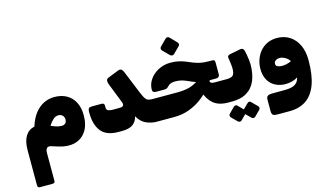

<svg xmlns="http://www.w3.org/2000/svg" viewBox="-117 -1179 3287 1920"><g transform="rotate(-15 1526.0 -219.5)"><path d="M90 340Q65 340 65 315V-47Q65 -141 98 -194Q131 -247 192 -260Q216 -338 256 -390Q296 -442 348 -468Q400 -494 459 -494Q533 -494 586.5 -463.5Q640 -433 669 -376.5Q698 -320 698 -243Q698 -141 655 -77.5Q612 -14 538.5 5Q465 24 373 -5L306 -26Q275 -36 260 -21.5Q245 -7 245 30V315Q245 340 220 340ZM457 -196Q481 -195 496 -209Q511 -223 511 -248Q511 -273 495 -290Q479 -307 451 -307Q423 -307 398.5 -285.5Q374 -264 349 -226Q386 -210 408.5 -203.5Q431 -197 457 -196Z M993 10Q867 10 812.5 -58.5Q758 -127 758 -249V-267Q759 -288 767 -297Q775 -306 803 -306H899Q913 -306 920.5 -300Q928 -294 928 -277V-259Q928 -235 946.5 -227.5Q965 -220 987 -220H1068Q1085 -220 1095.5 -226.5Q1106 -233 1106 -247Q1106 -255 1104 -261.5Q1102 -268 1097 -279L1021 -473Q1011 -499 1013 -516Q1015 -533 1037 -542L1146 -585Q1166 -593 1179.5 -584Q1193 -575 1201 -554L1294 -326Q1313 -279 1326.5 -256.5Q1340 -234 1356.5 -227Q1373 -220 1400 -220Q1415 -220 1415 -205V-20Q1415 10 1385 10Q1333 10 1279.5 -13Q1226 -36 1191 -99Q1179 -46 1140.5 -18Q1102 10 1023 10Z M1385 10Q1370 10 1370 -5V-190Q1370 -220 1400 -220H1660Q1732 -220 1784 -233.5Q1836 -247 1890 -286L1979 -350L2036 -290L1929 -157Q1900 -121 1847 -82Q1794 -43 1723 -16.5Q1652 10 1567 10ZM2128 10Q2066 10 2020 -9Q1974 -28 1941.5 -71.5Q1909 -115 1885 -188L1995 -298Q1995 -272 1997 -256.5Q1999 -241 2005 -233Q2011 -225 2022.5 -222.5Q2034 -220 2054 -220H2168Q2175 -220 2179 -216Q2183 -212 2183 -205V-20Q2183 -6 2175 2Q2167 10 2153 10ZM1982 -254 1983 -256Q1934 -256 1900 -263.5Q1866 -271 1839 -282.5Q1812 -294 1787.5 -305Q1763 -316 1734.5 -324Q1706 -332 1668 -332Q1649 -332 1628.5 -327Q1608 -322 1595 -308Q1579 -291 1570 -286Q1561 -281 1540 -281H1459Q1421 -281 1421 -311Q1421 -356 1441.5 -395Q1462 -434 1496.5 -463Q1531 -492 1575.5 -508.5Q1620 -525 1668 -525Q1718 -525 1755 -516.5Q1792 -508 1823.5 -495Q1855 -482 1886.5 -469Q1918 -456 1956 -447.5Q1994 -439 2046 -439H2080Q2097 -439 2102.5 -431.5Q2108 -424 2108 -408V-286Q2108 -272 2099 -263Q2090 -254 2075 -254ZM1728 -598Q1720 -590 1707.5 -590.5Q1695 -591 1687 -599L1622 -664Q1613 -673 1613 -684.5Q1613 -696 1622 -705L1687 -770Q1695 -778 1707 -778.5Q1719 -779 1727 -770L1790 -705Q1812 -682 1793 -663Z M2153 10Q2146 10 2142 6Q2138 2 2138 -5V-190Q2138 -220 2168 -220H2170Q2221 -220 2238.5 -239Q2256 -258 2256 -306Q2256 -334 2251.5 -365Q2247 -396 2244 -418Q2241 -438 2250.5 -444.5Q2260 -451 2271 -453L2379 -474Q2396 -477 2406.5 -469.5Q2417 -462 2421 -445Q2425 -431 2429.5 -404Q2434 -377 2437.5 -349Q2441 -321 2441 -304Q2441 -206 2411.5 -135Q2382 -64 2318.5 -26Q2255 12 2153 10ZM2208 218Q2201 225 2190 224.5Q2179 224 2171 217L2113 159Q2106 151 2105.5 140.5Q2105 130 2113 122L2171 64Q2179 56 2190 56Q2201 56 2208 64L2265 122Q2273 130 2273.5 141Q2274 152 2266 160ZM2349 218Q2342 225 2331.5 224.5Q2321 224 2313 217L2254 159Q2247 151 2246.5 140Q2246 129 2254 122L2313 64Q2321 56 2331 56Q2341 56 2348 64L2406 122Q2414 130 2414.5 141Q2415 152 2407 160Z M2568 252Q2541 252 2527 243Q2513 234 2513 200V83Q2513 57 2527 46.5Q2541 36 2575 36L2712 35Q2785 34 2818.5 9Q2852 -16 2859 -67.5Q2866 -119 2858 -196L3012 -192Q3012 -37 2975 61Q2938 159 2868 205.5Q2798 252 2698 252ZM2853 -191Q2841 -240 2805.5 -264Q2770 -288 2738 -288Q2720 -288 2706.5 -282Q2693 -276 2685.5 -266Q2678 -256 2678 -243Q2678 -222 2697 -213.5Q2716 -205 2741 -205Q2782 -205 2823.5 -221Q2865 -237 2885 -259L2897 -99Q2877 -59 2823 -37.5Q2769 -16 2707 -21Q2652 -26 2610.5 -52.5Q2569 -79 2546.5 -124.5Q2524 -170 2524 -231Q2524 -279 2539.5 -325Q2555 -371 2585 -407.5Q2615 -444 2659.5 -466Q2704 -488 2761 -488Q2837 -488 2893 -452Q2949 -416 2980.5 -349.5Q3012 -283 3012 -192Z"/></g></svg>

Font: Rubik Black
Style: Italic
Weight: 900
Italic angle: -12°
Designer: Hubert and Fischer
Foundry: Hubert and Fischer
Version: Version 2.300;gftools[0.9.30]